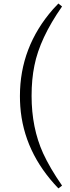

<svg xmlns="http://www.w3.org/2000/svg" viewBox="-20 -839 394 1077"><path d="M157.2 -300.8Q157.2 -122.1 221.7 20.5Q259.8 103.5 328.1 202.1L307.6 217.8Q112.3 14.6 93.8 -242.2Q91.8 -271.5 91.8 -300.8Q91.8 -575.2 277.3 -787.1Q293 -803.7 307.6 -819.3L328.1 -802.7Q203.1 -624 172.9 -470.7Q157.2 -394.5 157.2 -300.8Z"/></svg>

Font: GenYoMin JP Light
Style: Regular
Weight: 300
Version: Version 1.001;PS 1;hotconv 16.6.51;makeotf.lib2.5.65220 DEVE